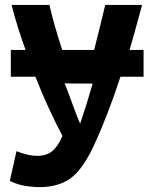

<svg xmlns="http://www.w3.org/2000/svg" viewBox="-20 -559 627 781"><path d="M564 -247H470Q420 -94 366 24Q324 117 278 157.5Q232 198 154 202Q132 203 104 200Q58 196 20 177L47 56Q96 75 130 75Q168 75 191.5 56.5Q215 38 234 -6Q173 -122 124 -247H24V-356H84Q50 -449 27 -539H181Q199 -460 233 -356H363Q372 -390 388 -456Q404 -522 408 -539H558Q521 -402 507 -356H564ZM243 -220Q248 -209 273 -140.5Q298 -72 306 -56Q332 -132 357 -219Q265 -219 243 -220Z"/></svg>

Font: Repo
Style: Bold
Weight: 700
Designer: Stefan Peev
Foundry: Context Ltd
Version: Version 001.000